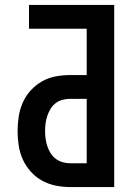

<svg xmlns="http://www.w3.org/2000/svg" viewBox="-20 -755 540 775"><path d="M263 0Q233 0 204 -6Q175 -12 149.5 -26Q124 -40 104 -62.5Q84 -85 72 -111.5Q60 -138 55.5 -167.5Q51 -197 51 -226Q51 -255 55.5 -284.5Q60 -314 72 -341Q84 -368 104 -390Q124 -412 149.5 -426.5Q175 -441 204 -446.5Q233 -452 263 -452H330V-639H97V-735H441V0ZM263 -96H330V-356H263Q247 -356 232 -352Q217 -348 204.5 -338.5Q192 -329 184 -315.5Q176 -302 171 -287.5Q166 -273 164 -257.5Q162 -242 162 -226Q162 -211 164 -195.5Q166 -180 171 -165Q176 -150 184 -137Q192 -124 204.5 -114.5Q217 -105 232 -100.5Q247 -96 263 -96Z"/></svg>

Font: Moesevka
Style: Bold
Weight: 700
Monospace: yes
Designer: Belleve Invis
Foundry: Belleve Invis
Version: Version 32.5.0; ttfautohint (v1.8.4)